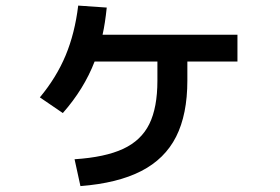

<svg xmlns="http://www.w3.org/2000/svg" viewBox="-20 -625 978 670"><path d="M529.3 -343.8V-410.2H310.1Q272.9 -314 199.2 -230.5L119.1 -285.2Q176.8 -354.5 209 -431.6Q241.2 -508.8 252.9 -605.5L352.5 -598.6Q346.7 -542.5 337.9 -503.9H808.6V-410.2H633.8V-343.8Q633.8 -225.6 594.5 -147.9Q555.2 -70.3 472.9 -28.1Q390.6 14.2 260.7 24.4L240.2 -69.3Q346.7 -76.2 409.7 -105.5Q472.7 -134.8 501 -192.1Q529.3 -249.5 529.3 -343.8Z"/></svg>

Font: Pretendard JP SemiBold
Style: Regular
Weight: 600
Designer: Base glyphs from Inter by Rasmus Andersson; Hangeul glyphs from Noto Sans CJK(Source Han Sans) by Jang Soo-young and Kan
Foundry: Kil Hyung-jin
Version: Version 1.309